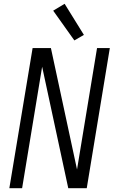

<svg xmlns="http://www.w3.org/2000/svg" viewBox="-20 -987 616 1007"><path d="M29 0H96L201 -637L338 0H435L556 -735H489L384 -98L247 -735H151ZM370 -775 420 -804 319 -967 259 -931Z"/></svg>

Font: Iosevka Sparkle Light
Style: Italic
Weight: 300
Italic angle: -9°
Designer: Belleve Invis
Foundry: Belleve Invis
Version: Version 4.5.0; ttfautohint (v1.8.3)